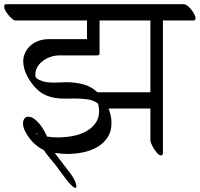

<svg xmlns="http://www.w3.org/2000/svg" viewBox="-48 -707 955 918"><path d="M62 -117Q62 -130 68.5 -139.5Q75 -149 87 -149Q101 -149 114.5 -139.5Q128 -130 140 -115.5Q152 -101 161.5 -84.5Q171 -68 177 -54Q190 -52 202.5 -51Q215 -50 228 -50Q261 -50 296 -56Q331 -62 360 -77Q389 -92 407.5 -116.5Q426 -141 426 -177Q426 -191 421 -211Q401 -228 370 -232Q339 -236 314 -236Q287 -236 262.5 -235.5Q238 -235 214.5 -239Q191 -243 169.5 -252.5Q148 -262 128 -281Q101 -307 82 -343.5Q63 -380 63 -415Q63 -432 70.5 -450.5Q78 -469 93 -484.5Q108 -500 132 -510Q156 -520 189 -520H368V-609H23Q17 -611 8.5 -618.5Q0 -626 -8 -635.5Q-16 -645 -22 -655.5Q-28 -666 -28 -675Q-28 -683 -22 -687H833Q840 -686 849.5 -678.5Q859 -671 867 -660.5Q875 -650 881 -639Q887 -628 887 -620Q887 -611 878 -609H731V29Q727 36 721 36Q714 36 705.5 27Q697 18 689.5 6.5Q682 -5 677 -16.5Q672 -28 671 -33V-188H471Q485 -154 485 -119Q485 -79 467 -51Q449 -23 419 -5Q389 13 351 21Q313 29 273 29Q258 29 243 27.5Q228 26 214 24L237 55Q248 70 262 87.5Q276 105 288.5 122Q301 139 309 155.5Q317 172 317 184Q317 191 312 191Q306 191 294.5 180Q283 169 270.5 153Q258 137 244.5 118.5Q231 100 220 85Q209 71 192 51Q175 31 161 10L147 3Q136 -3 121 -16Q106 -29 93 -46Q80 -63 71 -81.5Q62 -100 62 -117ZM154 -319Q165 -315 180.5 -313.5Q196 -312 212 -312Q229 -312 245 -313Q261 -314 269 -314Q309 -314 347.5 -304.5Q386 -295 418 -266H671V-609H428V-448Q425 -444 419 -442H234Q215 -442 195 -435.5Q175 -429 158.5 -417Q142 -405 131.5 -388Q121 -371 121 -350Q121 -347 121 -343.5Q121 -340 123 -338L126 -334Q131 -329 140 -325Q149 -321 154 -319ZM131 -64Q129 -68 129 -70Q126 -69 125 -66Z"/></svg>

Font: Asar
Style: Regular
Weight: 400
Designer: Eben Sorkin
Foundry: Eben Sorkin, Pria Ravichandran
Version: Version 1.003; ttfautohint (v1.3) -l 8 -r 50 -G 0 -x 0 -H 45